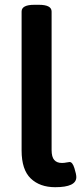

<svg xmlns="http://www.w3.org/2000/svg" viewBox="-20 -773 338 800"><path d="M70 -146V-725Q70 -753 123 -753H142Q195 -753 195 -725V-148Q195 -119 206 -106.5Q217 -94 238 -94Q248 -94 257 -96Q266 -98 270 -98Q282 -98 290 -72.5Q298 -47 298 -35Q298 7 210 7Q146 7 108 -29.5Q70 -66 70 -146Z"/></svg>

Font: Asap-SemiBold
Style: Regular
Weight: 600
Designer: Pablo Cosgaya
Foundry: Omnibus-Type
Version: Version 2.000; ttfautohint (v1.8)